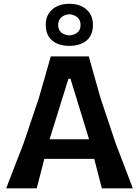

<svg xmlns="http://www.w3.org/2000/svg" viewBox="-20 -1018 751 1038"><path d="M13.5 0Q36 -58 60.2 -121.2Q84.5 -184.5 107 -241.5L189.5 -486Q208.5 -551 223.5 -604.2Q238.5 -657.5 254.5 -713H460Q475.5 -658 490.5 -604.5Q505.5 -551 524 -486L606 -241Q629 -181 652.8 -119Q676.5 -57 698 0H530.5Q520.5 -38.5 510.2 -79Q500 -119.5 489.5 -159H219.5Q209.5 -119 199 -79Q188.5 -39 178.5 0ZM350 -592.5 248 -265H461.5L361 -592.5ZM354.5 -770Q297.5 -770 262.5 -798.5Q227.5 -827 227.5 -884.5Q227.5 -937 262.8 -967.2Q298 -997.5 355.5 -997.5Q412.5 -997.5 447.5 -966.5Q482.5 -935.5 482.5 -884.5Q482.5 -826.5 447.2 -798.2Q412 -770 354.5 -770ZM354.5 -826.5Q382 -829 398.8 -842.5Q415.5 -856 415.5 -884Q415.5 -908.5 398.8 -923.8Q382 -939 355.5 -941Q328 -939 311.2 -924Q294.5 -909 294.5 -884Q294.5 -856 311.2 -842.5Q328 -829 354.5 -826.5Z"/></svg>

Font: Commissioner Loud SemiBold
Style: Regular
Weight: 600
Designer: Kostas Bartsokas
Foundry: Kostas Bartsokas
Version: Version 1.000; ttfautohint (v1.8.3)